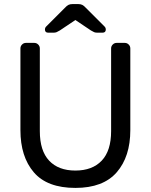

<svg xmlns="http://www.w3.org/2000/svg" viewBox="-20 -910 738 940"><path d="M618 -673V-273Q618 -143 551.5 -66.5Q485 10 349 10Q211 10 145.5 -66.5Q80 -143 80 -273V-673Q80 -684 88 -692Q96 -700 107 -700H148Q159 -700 167 -692Q175 -684 175 -673V-268Q175 -172 220.5 -123.5Q266 -75 349 -75Q432 -75 478 -123.5Q524 -172 524 -268V-673Q524 -684 532 -692Q540 -700 551 -700H591Q602 -700 610 -692Q618 -684 618 -673ZM401 -871 493 -779Q498 -774 498 -766Q498 -750 482 -750H456Q447 -750 441 -752.5Q435 -755 425 -761L349 -812L273 -761Q263 -755 257 -752.5Q251 -750 242 -750H216Q200 -750 200 -766Q200 -774 205 -779L297 -871Q307 -882 315 -886Q323 -890 334 -890H364Q375 -890 383 -886Q391 -882 401 -871Z"/></svg>

Font: Rubik
Style: Regular
Weight: 400
Designer: Hubert & Fischer
Foundry: Hubert & Fischer
Version: Version 1.100